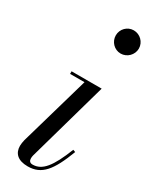

<svg xmlns="http://www.w3.org/2000/svg" viewBox="-201 -807 688 865"><g transform="rotate(30 143.5 -375.0)"><path d="M160.5 -700C160.5 -667 187 -639.5 220 -639.5C253 -639.5 280.5 -667 280.5 -700C280.5 -733 253 -760 220 -760C187 -760 160.5 -733 160.5 -700ZM265 -153 252.5 -157.5C210.5 -51 176.5 -8 126.5 -8C111.5 -8 106.5 -17.5 106.5 -29C106.5 -33.5 107 -39.5 108.5 -45L225.5 -460H69V-446.5H144L40 -85C37.5 -74 35.5 -63 35.5 -53C35.5 -15 59.5 10 111.5 10C184 10 221.5 -38 265 -153Z"/></g></svg>

Font: Bodoni* 16pt
Style: Italic
Weight: 400
Italic angle: -13°
Version: Version 2.3